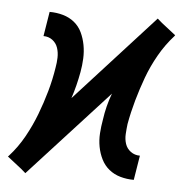

<svg xmlns="http://www.w3.org/2000/svg" viewBox="-61 -572 605 624"><g transform="rotate(5 241.5 -260.0)"><path d="M44 9 29 -4 -17 -40 -14 -43Q14 -74 34.5 -111Q55 -148 69.5 -186Q84 -224 95 -263Q106 -302 112 -341Q115 -357 115.5 -374Q116 -391 111 -406Q106 -421 93.5 -430.5Q81 -440 64 -440L77 -520Q100 -520 121 -514Q142 -508 158 -495Q174 -482 183 -463Q192 -444 196 -422.5Q200 -401 199 -378.5Q198 -356 194 -334Q190 -312 184.5 -290Q179 -268 172 -247L429 -529L444 -516L490 -480L488 -477Q460 -446 439 -409Q418 -372 404 -334Q390 -296 379 -257Q368 -218 361 -179Q359 -163 358 -146Q357 -129 362 -114Q367 -99 380 -89.5Q393 -80 410 -80L397 0Q374 0 353 -6Q332 -12 316 -25Q300 -38 290.5 -57Q281 -76 277 -97.5Q273 -119 274.5 -141.5Q276 -164 280 -186Q283 -208 288.5 -230Q294 -252 302 -273Z"/></g></svg>

Font: Iosevka Medium Oblique
Style: Regular
Weight: 500
Italic angle: -9°
Monospace: yes
Designer: Belleve Invis
Foundry: Belleve Invis
Version: Version 32.5.0; ttfautohint (v1.8.4)